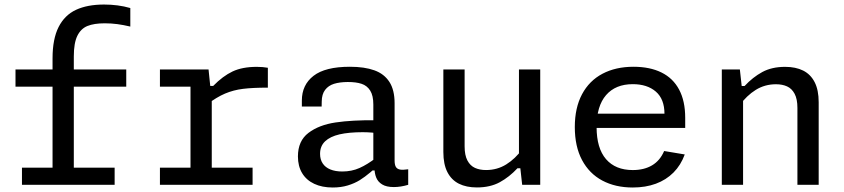

<svg xmlns="http://www.w3.org/2000/svg" viewBox="-20 -823 3760 855"><path d="M446.2 -719.2Q398.8 -719.2 369.5 -707.3Q340.2 -695.5 324.4 -663.5Q308.7 -631.5 308.7 -571.7V0H214V-562.8Q214 -649.8 241 -702.8Q268 -755.8 318.6 -779.3Q369.2 -802.8 443.3 -802.8Q474 -802.8 503.3 -799Q532.7 -795.2 560.3 -787.2V-704.7Q529.3 -712 502.4 -715.6Q475.5 -719.2 446.2 -719.2ZM77.8 -76.5H490.5V0H77.8ZM542.2 -437.2H49V-513.7H542.2Z M918.3 -420.3H923V-0.7H828.3V-459.7L850.8 -437.2H692.2V-513.7H908.7ZM901.3 -357.5V-440.3H929.3Q972.2 -484.2 1015.7 -504.8Q1059.2 -525.3 1123.3 -525.3Q1150.4 -525.3 1172.8 -521.2V-432.7Q1105.3 -432.7 1062.6 -427.4Q1019.9 -422.2 982.2 -406.3Q944.5 -390.3 901.3 -357.5ZM692.2 -76.5H1104.8V0H692.2Z M1737.2 -363.2V-108.5Q1737.2 -89.5 1742.7 -80Q1748.2 -70.5 1761.1 -68Q1774 -65.5 1797.8 -69.2V0Q1764 10 1733.8 10Q1700.8 10 1681.8 -1.7Q1662.8 -13.3 1655.2 -32.6Q1647.5 -51.8 1647.5 -77.8L1642.5 -86.7V-357.5Q1642.5 -397.3 1628.6 -419.5Q1614.7 -441.7 1590 -449.8Q1565.3 -458 1528.2 -457.8Q1492.5 -457.5 1467.5 -449.8Q1442.5 -442 1427.8 -422.8Q1413 -403.5 1412.7 -370.7L1412.3 -348.5H1324.2V-375.3Q1324.2 -445 1376.2 -485.3Q1428.2 -525.7 1538 -525.7Q1603.2 -525.7 1647 -509.9Q1690.8 -494.2 1714 -458.3Q1737.2 -422.5 1737.2 -363.2ZM1595.2 -234.3Q1533.8 -234.3 1492 -224.7Q1450.2 -215 1427.8 -193.8Q1405.3 -172.5 1405.3 -137.8Q1405.3 -112.7 1417.1 -95.1Q1428.8 -77.5 1451.1 -68.4Q1473.3 -59.3 1504.3 -59.3Q1546 -59.3 1580.8 -74.8Q1615.7 -90.3 1655 -120.5L1657.5 -64H1638.8L1630 -56.2Q1604.5 -34.7 1581.8 -20.6Q1559 -6.5 1528.7 2.8Q1498.3 12 1461.8 12Q1414.3 12 1379.3 -4.4Q1344.3 -20.8 1325.5 -51.9Q1306.7 -83 1306.7 -126.5Q1306.7 -195.5 1353.5 -231.1Q1400.3 -266.7 1474.5 -277.7Q1548.7 -288.7 1653.8 -287.5L1679.3 -227.8Q1657.3 -230.8 1636.2 -232.6Q1615.2 -234.3 1595.2 -234.3Z M2291 -513.7H2385.7V0H2305.3L2295.7 -86.7H2291ZM2049 -513.7V-171.3Q2049 -131.7 2061.5 -108.2Q2074 -84.8 2095.2 -75.3Q2116.3 -65.8 2144.5 -65.8Q2194 -65.8 2234.4 -90.9Q2274.8 -116 2308 -161.2V-73.7H2284.3Q2248 -34.7 2205.5 -11.5Q2163 11.7 2103.7 11.7Q2056.8 11.7 2023.6 -4.9Q1990.3 -21.5 1972.3 -56.5Q1954.3 -91.5 1954.3 -146V-513.7Z M2801 -525.7Q2874 -525.7 2925.6 -500.2Q2977.2 -474.8 3004.2 -424Q3031.3 -373.2 3031.3 -298.5V-253.3H2611.8V-316.7H2964.2L2939 -294.8V-315.5Q2939 -381.8 2900.6 -415Q2862.2 -448.2 2797.8 -448.2Q2721 -448.2 2678.8 -399.4Q2636.7 -350.7 2636.7 -257.3Q2636.7 -163 2678.7 -114.3Q2720.7 -65.7 2797.8 -65.7Q2848.2 -65.7 2883.7 -86.7Q2919.2 -107.7 2937.5 -150.5L3029.3 -135.2Q3011.8 -87.5 2979.1 -54.6Q2946.3 -21.7 2900.4 -4.8Q2854.5 12 2797.7 12Q2720.2 12 2662.1 -19Q2604 -50 2571.8 -110.4Q2539.7 -170.8 2539.7 -257.3Q2539.7 -342.8 2571.8 -403.2Q2604 -463.5 2662.9 -494.6Q2721.8 -525.7 2801 -525.7Z M3289 0H3194.3V-513.7H3274.7L3284.3 -427H3289ZM3531 0V-342.3Q3531 -382 3518.5 -405.4Q3506 -428.8 3484.8 -438.3Q3463.7 -447.8 3435.5 -447.8Q3386 -447.8 3345.6 -422.8Q3305.2 -397.7 3272 -352.5V-440H3295.7Q3332 -479 3374.5 -502.2Q3417 -525.3 3476.3 -525.3Q3523.2 -525.3 3556.4 -508.8Q3589.7 -492.2 3607.7 -457.2Q3625.7 -422.2 3625.7 -367.7V0Z"/></svg>

Font: Monaspace Neon Var
Style: Regular
Weight: 400
Designer: Riley Cran and the Lettermatic Team
Version: Version 1.000 (Monaspace Neon Var)